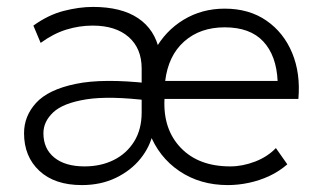

<svg xmlns="http://www.w3.org/2000/svg" viewBox="-20 -520 924 555"><path d="M216.5 15Q138 15 93.8 -26.2Q49.5 -67.5 49.5 -135Q49.5 -184.5 84.5 -222.8Q119.5 -261 198.8 -277.5Q278 -294 411.5 -279L413.5 -229Q296.5 -243.5 229.2 -232.8Q162 -222 133.8 -195.2Q105.5 -168.5 105.5 -135Q105.5 -90 137 -64.5Q168.5 -39 224.5 -39Q271.5 -39 308.8 -57.5Q346 -76 367.8 -111Q389.5 -146 389.5 -195V-322Q389.5 -380 352 -413Q314.5 -446 247.5 -446Q209.5 -446 172 -434.5Q134.5 -423 97.5 -396L76.5 -446Q119.5 -477 164.2 -488.5Q209 -500 248.5 -500Q331 -500 379.5 -467.2Q428 -434.5 440.5 -373L427.5 -375Q457.5 -430.5 510.5 -462.8Q563.5 -495 629.5 -495Q700 -495 750 -460.5Q800 -426 824.5 -367Q849 -308 842.5 -234H455.5Q451 -146.5 502.5 -92.8Q554 -39 645.5 -39Q681 -39 717 -52.8Q753 -66.5 777.5 -92L810.5 -45Q787 -24.5 758.5 -11.2Q730 2 699.2 8.5Q668.5 15 638.5 15Q558.5 15 498.5 -25.5Q438.5 -66 411.5 -137H422.5Q414 -96 386.2 -61.5Q358.5 -27 315 -6Q271.5 15 216.5 15ZM457.5 -286H782.5Q779 -359.5 741 -400.2Q703 -441 629.5 -441Q558.5 -441 512.5 -400.2Q466.5 -359.5 457.5 -286Z"/></svg>

Font: Geologica Roman Thin
Style: Regular
Weight: 250
Designer: Sindre Bremnes, Frode Helland
Foundry: Monokrom Skriftforlag AS
Version: Version 1.010;gftools[0.9.28]